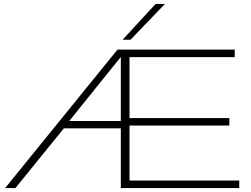

<svg xmlns="http://www.w3.org/2000/svg" viewBox="-20 -951 1269 971"><path d="M6 0 574 -700H1167V-662H635V-354H1140V-316H635V-38H1190V0H591V-302H303L58 0ZM330 -339H591V-663ZM600 -750 767 -931H814L640 -750Z"/></svg>

Font: Georama Extended ExtraLight
Style: Regular
Weight: 200
Width: 7
Designer: Jean-Baptiste Levee
Foundry: Production Type
Version: Version 1.000